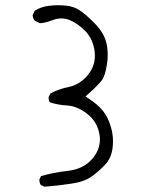

<svg xmlns="http://www.w3.org/2000/svg" viewBox="-20 -726 540 731"><path d="M410.2 -188Q410.2 -215.8 402.3 -242.2Q391.6 -279.8 372.1 -303.7Q352.5 -328.1 319.8 -349.1L305.7 -358.9Q328.1 -378.9 334.5 -385Q340.8 -391.1 346.2 -396.5Q358.4 -408.7 367.2 -419.4Q380.9 -438 387.2 -481.4Q390.1 -499.5 390.1 -517.1Q390.1 -541.5 385.3 -561.8Q380.4 -582 369.6 -599.9Q358.9 -617.7 342.3 -635.3Q307.1 -671.4 282.7 -687Q260.3 -702.1 230 -704.6Q215.8 -706.1 199.7 -706.1Q183.6 -706.1 164.6 -703.6Q135.3 -700.2 111.8 -684.6L105 -670.4Q104.5 -669.4 104.5 -668Q104.5 -666.5 104.7 -664.6Q105 -662.6 105.5 -660.2Q106 -657.7 106.9 -655.8Q108.9 -651.4 111.8 -647.5L130.4 -638.2Q131.3 -637.7 133.5 -637.7Q135.7 -637.7 140.1 -638.2Q144.5 -638.7 149.9 -640.1Q161.6 -642.6 175.8 -647.9Q195.8 -655.8 212.9 -655.8Q230 -655.8 244.6 -649.9Q274.9 -637.7 303.7 -608.9Q334 -578.6 340.3 -530.3Q341.3 -521.5 341.3 -513.7Q341.3 -466.3 304.7 -429.7Q276.9 -401.9 240.2 -394.5Q203.6 -387.2 171.9 -370.1L165.5 -356.9Q165 -355.5 165 -354.5Q165 -343.8 169.9 -336.4Q199.7 -326.7 232.4 -324.7Q273.4 -322.8 312 -292.5Q351.1 -262.2 358.9 -212.9Q360.4 -204.1 360.4 -195.3Q360.4 -155.8 332.5 -122.6Q298.8 -82 236.3 -75.2Q183.6 -69.3 136.2 -55.7L130.4 -43.5Q129.9 -42 129.9 -41Q129.9 -29.8 135.3 -22L148.9 -15.1Q201.7 -19 252.4 -26.9Q302.2 -34.2 330.6 -55.2Q360.4 -77.1 383.3 -102.5Q410.2 -132.3 410.2 -188Z"/></svg>

Font: NaikaiFont
Style: ExtraLight
Weight: 200
Version: Version 1.89